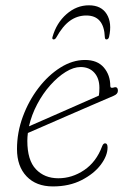

<svg xmlns="http://www.w3.org/2000/svg" viewBox="-20 -678 475 706"><path d="M375.5 -136Q375.5 -105.5 350.5 -72.2Q325.5 -39 280.2 -15.8Q235 7.5 174.5 7.5Q113 7.5 77.8 -29.5Q42.5 -66.5 42.5 -130Q42.5 -191 64 -249.2Q85.5 -307.5 121.5 -354.5Q157.5 -401.5 202 -429.5Q246.5 -457.5 292.5 -457.5Q338 -457.5 361.8 -429.8Q385.5 -402 385.5 -362Q385.5 -352.5 397.5 -356Q413.5 -361.5 413.5 -344Q413.5 -332.5 398.5 -326Q362 -310.5 314.8 -290Q267.5 -269.5 220.2 -249Q173 -228.5 135.8 -212.2Q98.5 -196 82.5 -189Q80.5 -174 80.5 -160Q80.5 -89 112 -55.8Q143.5 -22.5 194.5 -22.5Q245 -22.5 289.5 -52.5Q334 -82.5 355.5 -140Q359.5 -151 366.5 -151Q375.5 -151 375.5 -136ZM276.5 -431.5Q250.5 -431.5 221.5 -413.5Q192.5 -395.5 165 -364.8Q137.5 -334 116.8 -294.8Q96 -255.5 86.5 -213.5Q104.5 -221.5 135.5 -235Q166.5 -248.5 203.5 -264.8Q240.5 -281 277.2 -297.2Q314 -313.5 343.5 -326.5Q345.5 -337.5 345.5 -355Q345.5 -390 326.8 -410.8Q308 -431.5 276.5 -431.5ZM297.5 -621Q264.5 -621 237.5 -601.8Q210.5 -582.5 187.5 -541Q183 -533 177.5 -533Q170.5 -533 173 -542Q187.5 -593.5 224.5 -626Q261.5 -658.5 307 -658.5Q352.5 -658.5 372.5 -626Q392.5 -593.5 381 -542Q378.5 -533 371.5 -533Q366 -533 365.5 -541Q362.5 -621 297.5 -621Z"/></svg>

Font: Fraunces 9pt S100 Thin
Style: Italic
Weight: 100
Italic angle: -16°
Version: Version 1.000; ttfautohint (v1.8.3)